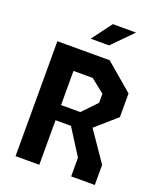

<svg xmlns="http://www.w3.org/2000/svg" viewBox="-168 -1042 955 1146"><g transform="rotate(20 310.0 -469.5)"><path d="M129.1 -379.3H344.1L430.8 -469.8V-527.3L344.1 -596.2H129.1V-730H403.2L576.7 -582.2V-431.9L406.7 -283.1H129.1ZM71 -730H221.9V0H71ZM424.3 -118.6 287.8 -333.5H433.3L574.4 -127.6V0H424.3ZM494.4 -939H347.3L252.6 -812.1H369.6Z"/></g></svg>

Font: Monaspace Krypton Var ExLight
Style: Regular
Weight: 200
Designer: Riley Cran and the Lettermatic Team
Version: Version 1.200 (Monaspace Krypton Var)